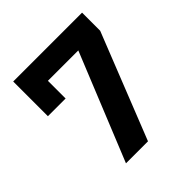

<svg xmlns="http://www.w3.org/2000/svg" viewBox="-187 -836 974 974"><g transform="rotate(-45 300.0 -349.0)"><path d="M166 0 400 -576H182V-449H55V-698H549V-568L324 0Z"/></g></svg>

Font: IBM Plex Thai
Style: Bold
Weight: 700
Designer: Mike Abbink, Paul van der Laan, Pieter van Rosmalen, Ben Mitchell, Mark Frömberg
Foundry: Bold Monday
Version: Version 1.0